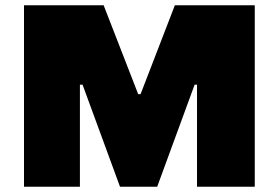

<svg xmlns="http://www.w3.org/2000/svg" viewBox="-20 -708 1057 728"><path d="M71 0V-688H373L504 -351H513L643 -688H946V0H727V-387H718L576 0H435L293 -387H283V0Z"/></svg>

Font: Saira Expanded ExtraBold
Style: Regular
Weight: 800
Width: 7
Designer: Hector Gatti with collaboration of the Omnibus-Type team
Foundry: Omnibus-Type
Version: Version 1.101